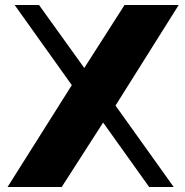

<svg xmlns="http://www.w3.org/2000/svg" viewBox="-20 -750 743 770"><path d="M10.3 0 281.3 -429.7 306.3 -459.2 479.5 -730H696.7L430 -305.5L404 -274.8L227.5 0ZM578.2 0 374.7 -285 427.7 -348.3 676.7 0ZM306.2 -355 38.7 -730H136.5L359.2 -420Z"/></svg>

Font: Savate ExtraLight
Style: Regular
Weight: 200
Designer: Max Esnée
Foundry: Plomb Type
Version: Version 2.000